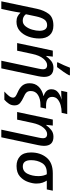

<svg xmlns="http://www.w3.org/2000/svg" viewBox="869 -1737 1081 2913"><g transform="rotate(90 1409.5 -280.5)"><path d="M-27 240H88L118 100Q126 59 133 23Q140 -13 145 -52Q169 -24 202 -7Q235 10 281 10Q366 10 423 -41Q480 -92 508.5 -172Q537 -252 537 -339Q537 -437 486.5 -493.5Q436 -550 341 -550Q217 -550 163.5 -479Q110 -408 87 -302ZM267 -85Q205 -85 169 -133L202 -289Q219 -368 248.5 -411.5Q278 -455 334 -455Q378 -455 399 -424Q420 -393 420 -340Q420 -289 403 -229.5Q386 -170 352 -127.5Q318 -85 267 -85Z M874 240H990L1109 -319Q1113 -340 1116.5 -363Q1120 -386 1120 -407Q1120 -551 982 -551Q921 -551 878.5 -517Q836 -483 806 -441H801L812 -541H721L606 0H722L771 -229Q794 -339 842.5 -397Q891 -455 941 -455Q1004 -455 1004 -392Q1004 -378 1001.5 -363Q999 -348 995 -328ZM900 -606H971Q1006 -650 1041.5 -702Q1077 -754 1095 -788V-801H980Q966 -762 942.5 -709.5Q919 -657 900 -620Z M1342 194H1466Q1503 161 1527.5 124Q1552 87 1552 40Q1552 -16 1515 -45.5Q1478 -75 1431 -96Q1379 -118 1356.5 -141Q1334 -164 1334 -207Q1334 -278 1393.5 -316Q1453 -354 1546 -354H1582L1601 -439H1553Q1423 -439 1423 -531Q1423 -583 1459.5 -614.5Q1496 -646 1550 -660.5Q1604 -675 1658 -675H1665L1684 -760H1350L1330 -669H1357Q1386 -669 1411.5 -671Q1437 -673 1467 -675Q1400 -658 1353.5 -620.5Q1307 -583 1307 -519Q1307 -474 1335 -445Q1363 -416 1409 -403V-400Q1318 -378 1267 -325Q1216 -272 1216 -189Q1216 -123 1250 -80.5Q1284 -38 1354 -8Q1400 12 1417 26Q1434 40 1434 62Q1434 93 1409 124Q1384 155 1342 194Z M1920 240H2036L2155 -319Q2159 -340 2162.5 -363Q2166 -386 2166 -407Q2166 -551 2028 -551Q1967 -551 1924.5 -517Q1882 -483 1852 -441H1847L1858 -541H1767L1652 0H1768L1817 -229Q1840 -339 1888.5 -397Q1937 -455 1987 -455Q2050 -455 2050 -392Q2050 -378 2047.5 -363Q2045 -348 2041 -328Z M2471 9Q2574 9 2632 -43.5Q2690 -96 2714 -167Q2738 -238 2738 -291Q2738 -348 2724 -386Q2710 -424 2693 -450H2827L2846 -541H2582Q2421 -541 2343.5 -446Q2266 -351 2266 -210Q2266 -99 2323 -45Q2380 9 2471 9ZM2478 -86Q2383 -86 2383 -212Q2383 -305 2426.5 -377.5Q2470 -450 2573 -450H2597Q2609 -427 2617 -395.5Q2625 -364 2625 -324Q2625 -230 2589.5 -158Q2554 -86 2478 -86Z"/></g></svg>

Font: Noto Sans UI Medium
Style: Italic
Weight: 500
Italic angle: -12°
Designer: Monotype Design Team
Foundry: Monotype Imaging Inc.
Version: Version 1.901